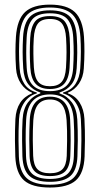

<svg xmlns="http://www.w3.org/2000/svg" viewBox="-20 -828 442 850"><path d="M201.2 2.2Q121.8 2.2 86.2 -29.6Q50.8 -61.5 47.8 -135Q46.8 -160.8 46.2 -205Q45.8 -249.2 48.2 -301.2Q53.2 -387.2 122 -414.8V-417.5Q91.8 -429.8 72.8 -457.9Q53.8 -486 51 -524.5Q48.2 -566.2 48.4 -600Q48.5 -633.8 50.5 -664.8Q55.8 -742 91.1 -774.8Q126.5 -807.5 201.2 -807.5Q276.2 -807.5 311.4 -774.4Q346.5 -741.2 351.8 -664.8Q353.8 -634.8 353.8 -600.6Q353.8 -566.5 351 -524.5Q348.5 -486 329.5 -457.9Q310.5 -429.8 280.2 -417.5V-414.8Q313.5 -404 332.5 -374Q351.5 -344 353.8 -301.2Q356.5 -248.8 356 -205.9Q355.5 -163 354.5 -135Q351.5 -61.5 316 -29.6Q280.5 2.2 201.2 2.2ZM201.2 -10.2Q272.8 -10.2 304.4 -39.6Q336 -69 338.8 -135.5Q340 -164.5 340.4 -206Q340.8 -247.5 338 -300.2Q335.8 -343 314.6 -374.1Q293.5 -405.2 259 -414.5V-418.5Q296 -428.8 314.2 -456.5Q332.5 -484.2 335.2 -525.2Q338 -564.8 338 -598.9Q338 -633 336 -663.5Q331.5 -734 300 -764.4Q268.5 -794.8 201.2 -794.8Q133.8 -794.8 102.2 -764.4Q70.8 -734 66.2 -663.5Q64.5 -634.8 64.2 -600.4Q64 -566 67 -525Q69.8 -484 88 -456.4Q106.2 -428.8 143 -418.5V-414.5Q108.8 -405.2 87.6 -374.1Q66.5 -343 64.2 -300.2Q61.5 -247.5 62 -204.8Q62.5 -162 63.5 -135.5Q66.2 -69 97.9 -39.6Q129.5 -10.2 201.2 -10.2ZM201.2 -23Q139 -23 110.4 -49Q81.8 -75 79.2 -136Q78.2 -163.5 77.8 -205.5Q77.2 -247.5 80 -299Q82.5 -345.5 103.6 -374.4Q124.8 -403.2 158.5 -414.5V-418.5Q125 -429.2 105.2 -455.1Q85.5 -481 82.8 -526Q80.2 -567 80.2 -597.4Q80.2 -627.8 82 -662.8Q85.5 -726.8 113.1 -754.5Q140.8 -782.2 201.2 -782.2Q263 -782.2 289.9 -753.8Q316.8 -725.2 320 -662.8Q322.2 -624.8 322 -594.9Q321.8 -565 319.5 -526Q316.8 -481 297 -455.1Q277.2 -429.2 243.8 -418.5V-414.5Q277.2 -403.2 298.4 -374.4Q319.5 -345.5 322.2 -299Q324.8 -248.2 324.4 -206.5Q324 -164.8 322.8 -136Q320.5 -75 291.9 -49Q263.2 -23 201.2 -23ZM201.2 -424.5Q250 -424.5 275.1 -448.9Q300.2 -473.2 303.8 -526.5Q306 -564.2 306.2 -592.6Q306.5 -621 304.2 -661.5Q301.2 -716 278.9 -742.6Q256.5 -769.2 201.2 -769.2Q145.8 -769.2 123.2 -742.6Q100.8 -716 98 -661.5Q96 -623.8 96.1 -593.2Q96.2 -562.8 98.2 -528Q101.5 -473.2 126.9 -448.9Q152.2 -424.5 201.2 -424.5ZM201.2 -434Q159.2 -434 138.1 -456.8Q117 -479.5 114.2 -528.2Q111.8 -567.2 111.9 -597.1Q112 -627 113.8 -660.5Q116.5 -709 135.2 -732.9Q154 -756.8 201.2 -756.8Q248.8 -756.8 267.2 -732.4Q285.8 -708 288.5 -660.5Q290.2 -627.2 290.2 -597.5Q290.2 -567.8 288 -528.8Q285.2 -479.8 264.1 -456.9Q243 -434 201.2 -434ZM201.2 -446.2Q236.5 -446.2 253 -465.5Q269.5 -484.8 272.2 -529Q274.5 -567.5 274.5 -597Q274.5 -626.5 272.5 -659.8Q270.2 -702.2 254.8 -723.1Q239.2 -744 201.2 -744Q162.2 -744 147 -722.6Q131.8 -701.2 129.5 -658Q127.2 -621.5 127.8 -590.8Q128.2 -560 130 -528.8Q132.8 -484.8 149.2 -465.5Q165.8 -446.2 201.2 -446.2ZM201.2 -35.8Q255.5 -35.8 280.2 -59.1Q305 -82.5 307 -136.8Q308 -160.8 308.6 -203.6Q309.2 -246.5 306.2 -298Q299.5 -410 201.2 -410Q102.8 -410 95.8 -298Q93.2 -252 93.6 -208.5Q94 -165 95.2 -136.8Q97.2 -82.5 122 -59.1Q146.8 -35.8 201.2 -35.8ZM201.2 -48.5Q154.5 -48.5 133.8 -69.2Q113 -90 111 -137.2Q109.8 -171.8 109.6 -210.5Q109.5 -249.2 111.8 -297.5Q116.8 -400 201.2 -400Q285.5 -400 290.5 -297.8Q293 -247.5 292.8 -206.4Q292.5 -165.2 291.2 -137.2Q289.2 -90 268.5 -69.2Q247.8 -48.5 201.2 -48.5ZM201.2 -61Q239 -61 256.4 -78.8Q273.8 -96.5 275.5 -138.2Q276.2 -160.2 277 -203.6Q277.8 -247 274.8 -296Q271.5 -343.5 253.6 -365.5Q235.8 -387.5 201.2 -387.5Q166.5 -387.5 148.6 -365.5Q130.8 -343.5 127.5 -296Q124.8 -249 125.2 -205.5Q125.8 -162 126.8 -138.2Q128.5 -96.5 145.9 -78.8Q163.2 -61 201.2 -61Z"/></svg>

Font: Big Shoulders Inline Text
Style: Regular
Weight: 400
Designer: Patric King
Foundry: XO Type Co
Version: Version 1.000